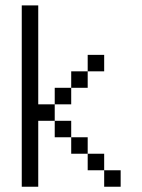

<svg xmlns="http://www.w3.org/2000/svg" viewBox="-20 -708 540 728"><path d="M437.5 0V-62.5H375V0ZM375 -437.5V-500H312.5V-437.5H250V-375H187.5V-312.5H125Q125 -312.5 125 -687.5H62.5V0H125Q125 0 125 -250H187.5V-187.5H250V-125H312.5V-62.5H375V-125H312.5V-187.5H250V-250H187.5V-312.5H250V-375H312.5V-437.5Z"/></svg>

Font: UnifontExMono
Style: Regular
Weight: 500
Version: Version 15.0.06